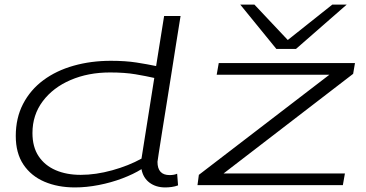

<svg xmlns="http://www.w3.org/2000/svg" viewBox="-20 -810 1600 840"><path d="M703 10Q662 10 634 -11Q606 -32 599 -70Q564 -48 515 -29.5Q466 -11 412 -0.5Q358 10 308 10Q233 10 174.5 -15Q116 -40 82.5 -90Q49 -140 49 -215Q49 -294 81 -355.5Q113 -417 169.5 -459Q226 -501 302 -522.5Q378 -544 465 -544Q529 -544 577 -536.5Q625 -529 663 -521L698 -740H770Q770 -740 764.5 -706Q759 -672 750 -615.5Q741 -559 730.5 -491.5Q720 -424 709 -356.5Q698 -289 689 -232Q680 -175 674.5 -139.5Q669 -104 669 -102Q669 -44 722 -44Q742 -44 755 -50L759 1Q746 6 731 8Q716 10 703 10ZM333 -45Q399 -45 471 -65Q543 -85 599 -116L655 -469Q620 -477 573 -485Q526 -493 461 -493Q366 -493 289 -460Q212 -427 167 -367Q122 -307 122 -228Q122 -167 149 -126.5Q176 -86 223.5 -65.5Q271 -45 333 -45ZM844 0 850 -45 1421 -483H928L937 -534H1533L1525 -487L958 -51H1489L1480 0ZM1497 -790 1275 -596H1189L1031 -790H1093L1239 -635L1434 -790Z"/></svg>

Font: Georama ExtraExtended Light
Style: Italic
Weight: 300
Width: 8
Italic angle: -9°
Designer: Jean-Baptiste Levee
Foundry: Production Type
Version: Version 1.000